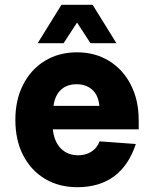

<svg xmlns="http://www.w3.org/2000/svg" viewBox="-20 -768 640 800"><path d="M302 12Q226 12 168 -22.5Q110 -57 77 -120Q44 -183 44 -269Q44 -352 76.5 -415.5Q109 -479 167 -514.5Q225 -550 301 -550Q376 -550 434 -514.5Q492 -479 525 -415Q558 -351 558 -266V-229H200Q206 -177 234 -149Q262 -121 306 -121Q338 -121 361.5 -136.5Q385 -152 395 -179L546 -168Q486 12 302 12ZM203 -327H394Q390 -371 364.5 -394Q339 -417 299 -417Q259 -417 234 -394Q209 -371 203 -327ZM137 -588 236 -748H366L465 -588H357L301 -674L245 -588Z"/></svg>

Font: Geist Mono ExtraBold
Style: Regular
Weight: 800
Monospace: yes
Designer: Basement.studio, Andrés Briganti, Mateo Zaragoza
Foundry: Basement.studio, Vercel, Andrés Briganti, Guido Ferreyra, Mateo Zaragoza
Version: Version 1.500; ttfautohint (v1.8.4.7-5d5b)